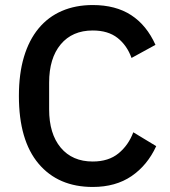

<svg xmlns="http://www.w3.org/2000/svg" viewBox="-20 -730 674 762"><path d="M348 12Q211 12 133 -80.5Q55 -173 55 -349Q55 -437 75 -504Q95 -571 133 -617Q171 -663 225.5 -686.5Q280 -710 348 -710Q439 -710 500.5 -670Q562 -630 597 -552L502 -500Q484 -550 446.5 -579.5Q409 -609 348 -609Q267 -609 221 -554Q175 -499 175 -402V-296Q175 -199 221 -144Q267 -89 348 -89Q411 -89 450.5 -121.5Q490 -154 509 -205L600 -150Q565 -74 502 -31Q439 12 348 12Z"/></svg>

Font: IBM Plex Arabic Medium
Style: Regular
Weight: 500
Designer: Mike Abbink, Paul van der Laan, Pieter van Rosmalen, Wael Morcos, Khajak Apelian
Foundry: Bold Monday
Version: Version 1.0